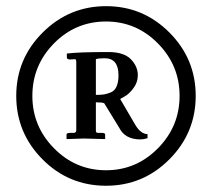

<svg xmlns="http://www.w3.org/2000/svg" viewBox="-20 -614 681 617"><path d="M422.9 -372.1Q422.9 -349.1 408.4 -330.1Q394 -311 379.9 -303.7L366.2 -295.9L414.1 -213.9Q432.1 -183.1 454.1 -183.1V-169.9Q440.9 -166 431.2 -166Q381.3 -166 362.8 -204.1L314.9 -282.2Q309.1 -285.2 288.1 -285.2V-193.8Q288.1 -187 294.9 -187H307.1Q318.4 -187 317.9 -181.2V-167Q263.7 -168.9 250 -168.9L193.8 -167V-181.2Q193.8 -187 205.1 -187H216.8Q224.6 -187 225.1 -194.8V-413.1Q225.1 -424.3 221.2 -423.8L205.1 -422.9Q195.3 -422.9 194.8 -429.2V-441.9Q230 -446.8 328.1 -446.8Q377.9 -446.8 400.4 -423.8Q422.9 -400.9 422.9 -372.1ZM360.8 -372.1Q360.8 -427.2 315.9 -426.8Q295.9 -426.8 288.1 -423.8V-309.1Q304.2 -309.1 313.7 -310.5Q323.2 -312 335.7 -316.9Q348.1 -321.8 354.5 -335.9Q360.8 -350.1 360.8 -372.1ZM320.8 -17.1Q200.7 -17.1 116.5 -102.1Q32.2 -187 32.2 -305.9Q32.2 -424.8 117.2 -509.5Q202.1 -594.2 321 -594.2Q439.9 -594.2 524.4 -509.5Q608.9 -424.8 608.9 -305.9Q608.9 -187 524.4 -102.1Q439.9 -17.1 320.8 -17.1ZM320.8 -544.9Q222.7 -544.9 153.3 -474.4Q84 -403.8 84 -305.9Q84 -208 153.6 -137.5Q223.1 -66.9 320.8 -66.9Q418 -66.9 487.5 -137.5Q557.1 -208 557.1 -305.9Q557.1 -403.8 487.5 -474.4Q418 -544.9 320.8 -544.9Z"/></svg>

Font: Linux Libertine
Style: Bold
Weight: 700
Designer: Philipp H. Poll
Foundry: Philipp H. Poll
Version: Version 5.0.3